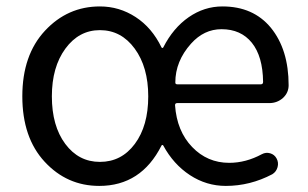

<svg xmlns="http://www.w3.org/2000/svg" viewBox="-20 -577 977 609"><path d="M294.9 12.7Q192.4 12.7 121.6 -64Q50.8 -140.6 50.8 -271.5Q50.8 -402.3 122.6 -479.5Q194.3 -556.6 296.9 -556.6Q358.4 -556.6 410.2 -522.9Q461.9 -489.3 492.2 -426.8Q493.2 -424.8 495.1 -424.8Q497.1 -424.8 498 -426.8Q529.3 -488.3 578.6 -522.5Q627.9 -556.6 685.5 -556.6Q783.2 -556.6 838.9 -489.3Q895.5 -419.9 895.5 -306.6Q895.5 -283.2 877.9 -266.6Q859.4 -250 834 -250H542Q535.2 -250 535.2 -243.2Q541 -161.1 589.4 -110.8Q637.7 -60.5 707 -60.5Q759.8 -60.5 810.5 -87.9Q823.2 -94.7 836.9 -90.8Q850.6 -86.9 857.4 -74.2Q864.3 -61.5 860.4 -46.9Q856.4 -32.2 843.8 -24.4Q773.4 12.7 696.3 12.7Q634.8 12.7 582.5 -21.5Q530.3 -55.7 498 -115.2Q497.1 -117.2 495.1 -117.2Q493.2 -117.2 492.2 -115.2Q427.7 12.7 294.9 12.7ZM296.9 -63.5Q365.2 -63.5 407.7 -120.6Q450.2 -177.7 450.2 -271.5Q450.2 -364.3 407.2 -422.9Q364.3 -481.4 296.9 -481.4Q230.5 -481.4 187.5 -422.9Q144.5 -364.3 144.5 -271.5Q144.5 -177.7 187 -120.6Q229.5 -63.5 296.9 -63.5ZM536.1 -315.4Q536.1 -309.6 542 -309.6H807.6Q814.5 -309.6 814.5 -317.4Q814.5 -317.4 814.5 -317.4Q813.5 -398.4 778.8 -441.4Q744.1 -484.4 682.6 -484.4Q627 -484.4 585.9 -438.5Q536.1 -382.8 536.1 -315.4Z"/></svg>

Font: Gen Jyuu Gothic Regular
Style: Regular
Weight: 400
Designer: [Source Han Sans]
Ryoko NISHIZUKA  (kana & ideographs); Paul D. Hunt (Latin, Greek & Cyrillic); Wenlong ZHANG  (bopomofo
Version: Version 1.002.20150607